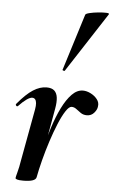

<svg xmlns="http://www.w3.org/2000/svg" viewBox="-53 -770 485 815"><g transform="rotate(5 189.5 -362.5)"><path d="M133 -12 123 -13Q133 -66 146 -120.5Q159 -175 174.5 -224Q190 -273 209 -311.5Q228 -350 250 -372.5Q272 -395 297 -395Q313 -395 330 -386.5Q347 -378 358 -364Q369 -350 366 -333Q365 -320 353 -306Q341 -292 322 -292Q307 -292 296 -299.5Q285 -307 275.5 -314.5Q266 -322 255 -322Q244 -322 230 -300.5Q216 -279 201.5 -244Q187 -209 173.5 -167.5Q160 -126 149.5 -85Q139 -44 133 -12ZM77 8Q58 8 51 5.5Q44 3 44 0Q44 -4 50 -26Q56 -48 60 -74L101 -297Q104 -314 103 -324.5Q102 -335 97.5 -340.5Q93 -346 85 -346Q76 -346 61.5 -336Q47 -326 28 -306Q24 -302 20 -306.5Q16 -311 20 -315Q56 -358 85 -376.5Q114 -395 142 -395Q164 -395 175 -385Q186 -375 188.5 -356Q191 -337 186 -309L133 -12Q130 8 77 8ZM213 -473Q212 -470 206.5 -472Q201 -474 203 -476L278 -716Q279 -721 295.5 -725Q312 -729 332 -731Q352 -733 366.5 -732.5Q381 -732 378 -727Z"/></g></svg>

Font: Cormorant
Style: Bold Italic
Weight: 700
Italic angle: -10°
Designer: Christian Thalmann (Catharsis Fonts)
Foundry: Catharsis Fonts
Version: Version 4.000